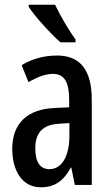

<svg xmlns="http://www.w3.org/2000/svg" viewBox="-20 -786 470 816"><path d="M214 -766H102V-757C128 -716 199 -639 237 -606H301V-618C275 -653 235 -721 214 -766ZM223 -550C167 -550 116 -536 72 -509L101 -437C141 -460 175 -472 205 -472C254 -472 274 -436 274 -361V-330L211 -327C97 -322 32 -262 32 -153C32 -68 69 10 154 10C213 10 251 -18 281 -74H283L298 0H370V-362C370 -483 325 -550 223 -550ZM230 -260 275 -263V-209C275 -121 242 -67 190 -67C152 -67 130 -95 130 -156C130 -222 162 -256 230 -260Z"/></svg>

Font: Noto Sans Myanmar UI ExtraCondensed Medium
Style: Regular
Weight: 500
Width: 2
Designer: Monotype Design Team
Foundry: Monotype Imaging Inc.
Version: Version 2.103